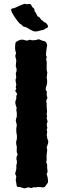

<svg xmlns="http://www.w3.org/2000/svg" viewBox="-20 -1000 324 1024"><path d="M71.8 -499 61 -515.1 66.9 -526.9 64 -534.2 66.9 -549.8Q63 -564.5 63 -572.3Q63 -580.1 66.9 -587.9L64 -607.4L68.8 -624Q68.8 -637.2 64 -647L66.9 -678.2L62 -698.2Q61 -705.1 63.5 -710Q65.9 -714.8 65.9 -716.8L62 -729Q59.1 -743.2 61 -758.8Q63 -774.4 64 -775.4Q64.9 -776.4 77.6 -783.2Q90.3 -790 103 -788.1L123 -783.2L139.2 -788.1L150.9 -785.2Q167.5 -785.2 175.3 -787.6Q183.1 -790 185.5 -790.5Q187.5 -791 197.3 -786.6Q207 -782.2 211.9 -781.7Q227.1 -780.3 231 -761.2Q231.9 -758.8 230.5 -753.9Q229 -749 228.5 -741.2Q228 -733.4 226.1 -719.7Q224.1 -706.1 226.6 -702.1Q229 -698.2 229 -695.8L226.1 -682.1L229 -672.9V-626Q229 -623 231 -618.2Q232.9 -613.3 231.9 -609.9L229 -585Q234.4 -561 228.5 -544.9Q223.1 -528.8 223.6 -523.4Q224.1 -518.1 229 -513.2Q230 -510.7 229.5 -502.9Q229 -495.1 229 -492.2L232.9 -479L226.1 -460L229 -448.2Q229 -439.5 229 -430.2L231 -405.8L229 -393.1L231 -377.9L229 -369.1L233.9 -352.1L229 -336.9L231 -326.2Q233.9 -317.9 229 -308.1L231.9 -297.9L229 -277.8L231 -271Q231.9 -270 231.4 -266.1Q231 -262.2 235.4 -253.4Q240.2 -244.6 233.9 -228L229 -214.8Q229 -207 231.9 -201.2Q231.9 -198.2 230 -185.5Q228 -172.9 228.5 -161.1Q229 -149.4 229 -145L226.1 -136.2L231 -124Q231.9 -121.1 231.4 -112.8Q231 -104.5 232.9 -93.8Q234.9 -83 231.9 -78.6Q229 -74.7 229 -71.8Q235.8 -50.8 235.8 -39.1V-25.9Q234.9 -23.9 231 -20Q227.1 -15.6 223.1 -8.8Q219.7 -2 212.9 -1Q206.1 0 199.2 -1.5Q192.4 -2.9 182.1 -2.9L171.9 -1Q170.9 0 166.5 -1Q162.1 -2 160.2 -1L147 2.9L130.9 -1Q112.8 5.9 106 3.9Q99.1 2 94.7 0Q85.4 -3.9 80.1 -2.9Q74.2 -2 70.8 -5.4Q67.9 -8.8 66.9 -23.9Q64 -34.2 64 -43.9L66.9 -56.2Q66.9 -62.5 61 -71.8Q61 -76.7 64.5 -88.4Q67.9 -100.1 67.4 -107.4Q66.9 -115.2 66.9 -117.2Q66.9 -119.1 69.3 -127Q71.8 -134.8 69.3 -143.1Q64 -160.2 74.2 -175.8L69.8 -187Q68.8 -190.9 69.3 -202.6Q69.8 -214.4 69.8 -217.8Q65.9 -229.5 65.9 -239.3Q65.9 -249 69.8 -256.8Q71.3 -279.3 68.8 -285.6Q66.9 -292 66.9 -302.7V-315.9L69.8 -332Q64 -355.5 64 -358.4Q64 -361.3 66.4 -368.2Q68.8 -375 69.3 -376Q69.8 -377 69.8 -397L66.9 -413.1L68.8 -424.8L64.9 -437Q61 -448.2 61.5 -454.6Q62 -460.9 66.9 -473.1Q66.9 -480.5 66.9 -487.8Q71.8 -497.1 71.8 -499ZM176.8 -833Q173.8 -832 167.5 -832Q161.1 -832 152.3 -836.4Q143.6 -840.8 140.6 -842.3Q137.2 -843.8 128.4 -849.6Q119.6 -855.5 112.8 -856.4Q106 -857.9 103 -859.9Q100.1 -861.8 96.7 -865.7Q93.8 -870.1 89.8 -871.6Q85 -873 74.2 -886.7Q28.8 -946.8 43 -954.1Q44.9 -955.1 48.8 -955.6Q52.7 -956.1 56.6 -957Q60.5 -958 68.8 -962.4Q77.6 -966.8 83 -969.2L103 -977.1Q110.8 -979 111.8 -980L122.6 -977.1Q124 -977.1 133.8 -979Q143.6 -981 148.9 -969.2Q149.4 -963.9 155.3 -959.5Q161.1 -955.1 163.1 -952.1L165 -939.9Q167 -938 168.5 -935.1Q169.9 -932.1 171.9 -930.2L180.2 -913.1Q181.2 -912.1 186 -910.2Q190.9 -908.2 194.3 -902.3Q200.7 -891.1 206.1 -891.1Q207 -890.1 209 -887.7Q210.9 -884.8 218.8 -880.9Q226.6 -877 227.1 -876Q228 -875 229 -873Q230 -871.1 233.4 -867.2Q236.8 -863.3 235.8 -858.4Q234.9 -853.5 231.9 -851.6Q229 -850.1 226.1 -849.1Q223.1 -848.1 222.2 -847.2Q221.2 -846.2 216.3 -843.3Q211.4 -840.3 206.5 -839.4Q201.2 -838.9 199.7 -838.4Q198.2 -837.9 195.3 -837.4Q192.4 -836.9 189.9 -835.9L179.2 -833Z"/></svg>

Font: AntiqueNobleBoldCondensed
Style: BoldCondensed
Weight: 700
Version: Version 001.000